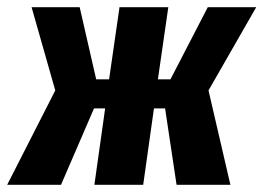

<svg xmlns="http://www.w3.org/2000/svg" viewBox="-40 -515 734 535"><path d="M-20 0 114 -263 48 -495H182L228 -294H264L293 -495H429L400 -294H435L539 -495H674L541 -263L602 0H452L420 -213H389L359 0H223L253 -213H222L130 0Z"/></svg>

Font: Alumni Sans ExtraBold
Style: Italic
Weight: 800
Italic angle: -8°
Designer: Robert E. Leuschke
Foundry: Robert E. Leuschke
Version: Version 1.016